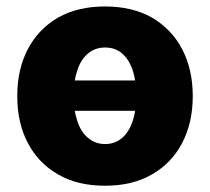

<svg xmlns="http://www.w3.org/2000/svg" viewBox="-20 -573 659 603"><path d="M137.7 -320.3H481.4V-225.1H137.7ZM309.6 10.3Q223.1 10.3 162.1 -25.4Q100.1 -61 67.4 -124Q34.2 -187 34.2 -271Q34.2 -355.5 67.4 -418.5Q100.1 -481.4 162.1 -517.6Q223.6 -552.7 309.6 -552.7Q396 -552.7 457.5 -517.6Q518.6 -481.9 552.2 -418.5Q585.4 -354.5 585.4 -271Q585.4 -188 552.2 -124Q518.6 -60.1 457.5 -25.4Q396.5 10.3 309.6 10.3ZM310.5 -120.6Q341.3 -120.6 363.8 -140.1Q385.3 -158.7 397 -193.4Q408.2 -228.5 408.2 -272Q408.2 -316.4 397 -351.6Q385.3 -386.2 363.8 -404.8Q341.8 -423.8 310.5 -423.8Q278.3 -423.8 256.3 -404.8Q233.4 -385.7 222.7 -351.6Q210.9 -317.4 210.9 -272Q210.9 -227.5 222.7 -193.4Q233.4 -159.2 256.3 -140.1Q278.8 -120.6 310.5 -120.6Z"/></svg>

Font: My Font
Style: Regular
Weight: 500
Designer: Rasmus Andersson
Foundry: rsms
Version: Version 0.001